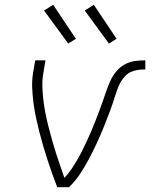

<svg xmlns="http://www.w3.org/2000/svg" viewBox="-20 -782 640 802"><path d="M219 0Q208 -28 198 -56.5Q188 -85 178.5 -114Q169 -143 160.5 -172Q152 -201 144.5 -230.5Q137 -260 130.5 -290Q124 -320 120 -351Q116 -382 114.5 -413.5Q113 -445 118 -477L127 -530H170L161 -477Q156 -448 157 -419Q158 -390 161.5 -361.5Q165 -333 170.5 -305.5Q176 -278 183 -251Q190 -224 197.5 -197Q205 -170 213.5 -143.5Q222 -117 231 -91Q240 -65 249 -39Q265 -56 278 -75Q291 -94 302.5 -114Q314 -134 324 -154Q334 -174 343.5 -194.5Q353 -215 362 -236Q371 -257 379 -278Q387 -299 395 -319.5Q403 -340 410 -361Q417 -382 424.5 -403.5Q432 -425 441.5 -445.5Q451 -466 466 -484Q481 -502 501 -513Q521 -524 543 -527Q565 -530 587 -530V-492Q572 -492 557 -490Q542 -488 528 -482Q514 -476 503 -464.5Q492 -453 484.5 -440Q477 -427 471.5 -412.5Q466 -398 462 -384L461 -382Q451 -349 438.5 -315.5Q426 -282 412.5 -249Q399 -216 384 -183.5Q369 -151 352 -119Q335 -87 315 -56.5Q295 -26 268 0ZM435 -600 334 -738 372 -762 467 -620ZM265 -600 164 -738 202 -762 297 -620Z"/></svg>

Font: Iosevka Curly XLtEx
Style: Italic
Weight: 200
Width: 7
Italic angle: -9°
Monospace: yes
Designer: Belleve Invis
Foundry: Belleve Invis
Version: Version 11.1.0; ttfautohint (v1.8.3)